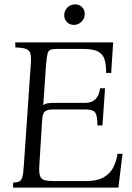

<svg xmlns="http://www.w3.org/2000/svg" viewBox="-20 -859 604 879"><path d="M40 0V-23Q59 -24 68.5 -28.5Q78 -33 82.5 -49Q87 -65 89 -100L121 -565Q124 -600 118.5 -615.5Q113 -631 96.5 -636Q80 -641 50 -642V-665H498L489 -525H466Q466 -560 459.5 -584.5Q453 -609 430.5 -622Q408 -635 360 -635H240Q221 -635 211 -631Q201 -627 197.5 -612.5Q194 -598 191 -565L178 -378Q186 -384 198 -386Q210 -388 225 -388H370Q430 -388 438 -455H461L449 -285H426Q426 -329 416 -343.5Q406 -358 370 -358H225Q197 -358 186 -349Q175 -340 173 -311L160 -100Q158 -68 163.5 -53Q169 -38 185 -34Q201 -30 231 -30H374Q424 -30 453.5 -46.5Q483 -63 498 -91.5Q513 -120 518 -155H541L522 0ZM318 -745Q299 -745 286.5 -758Q274 -771 274 -789Q274 -810 288.5 -824.5Q303 -839 324 -839Q343 -839 355.5 -826.5Q368 -814 368 -795Q368 -774 353 -759.5Q338 -745 318 -745Z"/></svg>

Font: Bona Nova SC
Style: Italic
Weight: 400
Italic angle: -4°
Designer: Mateusz Machalski
Foundry: Capitalics
Version: Version 4.001; ttfautohint (v1.8.4.7-5d5b)